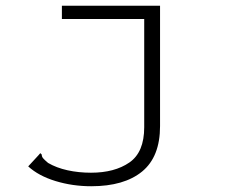

<svg xmlns="http://www.w3.org/2000/svg" viewBox="-20 -473 790 667"><path d="M297 174Q232 174 173 156Q114 138 78 105L114 66L120 59L125 64Q125 71 129.5 76.5Q134 82 147 93Q176 110 214.5 118.5Q253 127 296 127Q378 127 429.5 91.5Q481 56 481 -31V-407H195V-453H536V-35Q536 72 473.5 123Q411 174 297 174Z"/></svg>

Font: Inconsolata ExtraExpanded Light
Style: Regular
Weight: 300
Width: 8
Monospace: yes
Designer: Raph Levien, Cyreal, Brenton Simpson
Foundry: Raph Levien, Cyreal, Google
Version: Version 3.001; ttfautohint (v1.8.2.53-6de2)